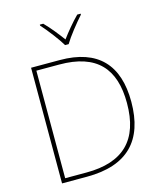

<svg xmlns="http://www.w3.org/2000/svg" viewBox="-136 -1047 963 1145"><g transform="rotate(-15 346.0 -474.5)"><path d="M334 -792H356C380 -833 435 -902 472 -943V-949H451C414 -912 373 -862 345 -824C317 -862 278 -912 241 -949H220V-943C257 -902 310 -833 334 -792ZM628 -364C628 -591 516 -714 280 -714H103V0H257C507 0 628 -125 628 -364ZM601 -363C601 -136 489 -25 260 -25H129V-689H270C502 -689 601 -575 601 -363Z"/></g></svg>

Font: Noto Sans Meetei Mayek Thin
Style: Regular
Weight: 100
Designer: Monotype Design Team and Neelakash Kshetrimayum
Foundry: Monotype Imaging Inc.
Version: Version 2.002